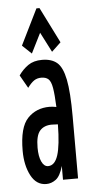

<svg xmlns="http://www.w3.org/2000/svg" viewBox="-51 -706 352 749"><g transform="rotate(-5 125.0 -332.0)"><path d="M100 11Q61 11 40 -29Q19 -69 19 -126Q19 -218 52.5 -253Q86 -288 138 -288Q150 -288 165 -285Q163 -334 158.5 -360Q154 -386 144 -395Q134 -404 116 -404Q100 -404 88 -396Q76 -388 62 -369L33 -420Q49 -443 70.5 -458Q92 -473 125 -473Q162 -473 183.5 -455Q205 -437 215 -387.5Q225 -338 225 -243V0H166V-54Q155 -15 137.5 -2Q120 11 100 11ZM78 -133Q78 -99 87.5 -78.5Q97 -58 113 -58Q139 -58 151.5 -96Q164 -134 165 -217Q153 -218 141 -218Q111 -218 94.5 -199.5Q78 -181 78 -133ZM88 -501 52 -535 121 -675H133L203 -535L167 -501L127 -579Z"/></g></svg>

Font: Inconsolata UltraCondensed SemiBold
Style: Regular
Weight: 600
Width: 1
Monospace: yes
Designer: Raph Levien, Cyreal, Brenton Simpson
Foundry: Raph Levien, Cyreal, Google
Version: Version 3.001; ttfautohint (v1.8.2.53-6de2)